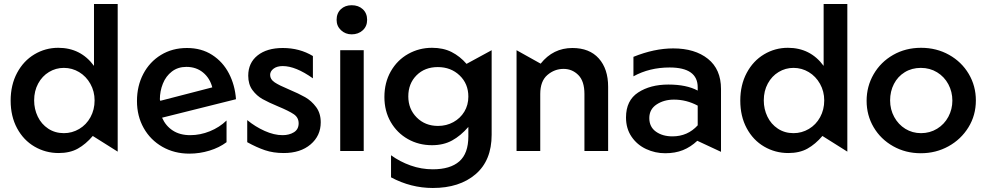

<svg xmlns="http://www.w3.org/2000/svg" viewBox="-20 -752 4912 956"><path d="M566 -732H448V-424Q382 -514 270 -514Q206 -514 151.5 -481.5Q97 -449 65 -389Q33 -329 33 -251Q33 -173 65 -113.5Q97 -54 152 -22Q207 10 272 10Q328 10 367.5 -12Q407 -34 442 -75L566 3ZM150 -252Q150 -299 170 -336Q190 -373 224 -393.5Q258 -414 298 -414Q339 -414 374 -393Q409 -372 430 -334.5Q451 -297 451 -252Q451 -206 430.5 -168.5Q410 -131 374.5 -110Q339 -89 298 -89Q254 -89 220 -111.5Q186 -134 168 -171.5Q150 -209 150 -252Z M927 -79Q876 -79 840.5 -102Q805 -125 787 -166L1155 -258Q1150 -328 1120 -386Q1090 -444 1036.5 -478.5Q983 -513 911 -513Q838 -513 781.5 -478.5Q725 -444 693.5 -384Q662 -324 662 -249Q662 -174 695.5 -114.5Q729 -55 788.5 -21Q848 13 923 13Q974 13 1023 -2Q1072 -17 1108 -44V-152Q1073 -118 1025 -98.5Q977 -79 927 -79ZM908 -419Q957 -419 991 -391Q1025 -363 1037 -317L778 -250L776 -257Q776 -298 791 -335.5Q806 -373 836 -396Q866 -419 908 -419Z M1387 -79Q1345 -79 1298 -100Q1251 -121 1211 -154V-44Q1258 -18 1299.5 -4Q1341 10 1393 10Q1476 10 1526.5 -33Q1577 -76 1577 -143Q1577 -188 1554 -219Q1531 -250 1499.5 -268Q1468 -286 1418 -307Q1370 -327 1347.5 -342Q1325 -357 1325 -379Q1325 -397 1342 -410Q1359 -423 1388 -423Q1452 -423 1538 -362V-473Q1472 -513 1388 -513Q1309 -513 1262.5 -476Q1216 -439 1216 -375Q1216 -332 1237 -303.5Q1258 -275 1287.5 -258.5Q1317 -242 1365 -222Q1418 -200 1442.5 -183.5Q1467 -167 1467 -138Q1467 -108 1443.5 -93.5Q1420 -79 1387 -79Z M1791 -502H1674V0H1791ZM1656 -653Q1656 -622 1678 -601.5Q1700 -581 1731 -581Q1764 -581 1786 -601Q1808 -621 1808 -653Q1808 -686 1786.5 -706Q1765 -726 1731 -726Q1698 -726 1677 -706Q1656 -686 1656 -653Z M2013 -272Q2013 -336 2054 -377Q2095 -418 2160 -418Q2225 -418 2268.5 -376.5Q2312 -335 2312 -271Q2312 -229 2292 -196Q2272 -163 2237.5 -144Q2203 -125 2161 -125Q2097 -125 2055 -167Q2013 -209 2013 -272ZM2135 91Q2078 91 2024.5 72Q1971 53 1927 21V131Q2026 184 2135 184Q2268 184 2348 115.5Q2428 47 2428 -81V-502L2303 -434Q2270 -472 2228.5 -493Q2187 -514 2131 -514Q2067 -514 2012.5 -483.5Q1958 -453 1926 -397Q1894 -341 1894 -269Q1894 -199 1925.5 -144.5Q1957 -90 2011 -59.5Q2065 -29 2131 -29Q2188 -29 2231 -52.5Q2274 -76 2312 -120V-73Q2312 12 2267 51.5Q2222 91 2135 91Z M2830 -513Q2734 -513 2672 -435L2552 -502V0H2670V-284Q2670 -348 2705.5 -378.5Q2741 -409 2786 -409Q2829 -409 2859.5 -378.5Q2890 -348 2890 -284V0H3008V-320Q3008 -409 2961.5 -461Q2915 -513 2830 -513Z M3328 -73Q3279 -73 3246 -96.5Q3213 -120 3213 -164Q3213 -208 3249.5 -232Q3286 -256 3336 -256Q3398 -256 3454 -226V-128Q3404 -73 3328 -73ZM3332 -511Q3238 -511 3134 -469V-372Q3214 -416 3314 -416Q3454 -416 3454 -317V-301Q3398 -331 3308 -331Q3218 -331 3157.5 -291.5Q3097 -252 3097 -167Q3097 -112 3124.5 -71.5Q3152 -31 3197 -10Q3242 11 3292 11Q3342 11 3380.5 -4.5Q3419 -20 3452 -51L3570 4V-309Q3570 -407 3505 -459Q3440 -511 3332 -511Z M4199 -732H4081V-424Q4015 -514 3903 -514Q3839 -514 3784.5 -481.5Q3730 -449 3698 -389Q3666 -329 3666 -251Q3666 -173 3698 -113.5Q3730 -54 3785 -22Q3840 10 3905 10Q3961 10 4000.5 -12Q4040 -34 4075 -75L4199 3ZM3783 -252Q3783 -299 3803 -336Q3823 -373 3857 -393.5Q3891 -414 3931 -414Q3972 -414 4007 -393Q4042 -372 4063 -334.5Q4084 -297 4084 -252Q4084 -206 4063.5 -168.5Q4043 -131 4007.5 -110Q3972 -89 3931 -89Q3887 -89 3853 -111.5Q3819 -134 3801 -171.5Q3783 -209 3783 -252Z M4839 -252Q4839 -324 4803.5 -384Q4768 -444 4705.5 -479Q4643 -514 4566 -514Q4489 -514 4427 -478.5Q4365 -443 4330 -382.5Q4295 -322 4295 -250Q4295 -178 4330 -118.5Q4365 -59 4427 -24Q4489 11 4565 11Q4640 11 4702.5 -23.5Q4765 -58 4802 -118Q4839 -178 4839 -252ZM4722 -251Q4722 -208 4702 -170.5Q4682 -133 4646 -111Q4610 -89 4566 -89Q4523 -89 4488 -110.5Q4453 -132 4432.5 -169.5Q4412 -207 4412 -252Q4412 -297 4431 -334Q4450 -371 4485 -392.5Q4520 -414 4565 -414Q4610 -414 4646 -392Q4682 -370 4702 -332.5Q4722 -295 4722 -251Z"/></svg>

Font: Geom Medium
Style: Bold
Weight: 500
Version: Version 1.102